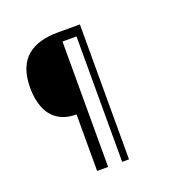

<svg xmlns="http://www.w3.org/2000/svg" viewBox="-118 -694 836 863"><g transform="rotate(-20 300.0 -262.5)"><path d="M202.2 60.4V-210Q149.8 -210 115.3 -232.6Q80.7 -255.1 63.9 -296.3Q47.1 -337.6 47.1 -392.2Q47.1 -446.9 62.1 -484.1Q77 -521.3 104.1 -543.3Q131.3 -565.3 168.1 -575.2Q204.9 -585 249.1 -585H354.7V60.4H321.9V-539.4H254.9V60.4Z"/></g></svg>

Font: Alumni Sans SC Thin
Style: Regular
Weight: 100
Designer: Robert E. Leuschke
Foundry: Robert E. Leuschke
Version: Version 1.018